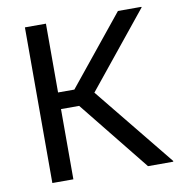

<svg xmlns="http://www.w3.org/2000/svg" viewBox="-74 -709 728 777"><g transform="rotate(-10 289.5 -320.0)"><path d="M165.5 -288.6V0H79.1V-639.6H165.5V-356.9H232.4L461.4 -639.6H557.1L558.6 -637.7L310.1 -330.6L576.7 -2.4L575.2 0H472.2L240.2 -288.6Z"/></g></svg>

Font: Yantramanav
Style: Regular
Weight: 400
Version: Version 1.000;PS 1.0;hotconv 1.0.72;makeotf.lib2.5.5900; ttf